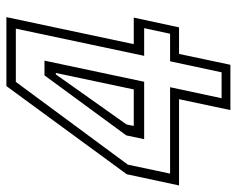

<svg xmlns="http://www.w3.org/2000/svg" viewBox="-106 -650 740 600"><g transform="rotate(-90 264.0 -350.0)"><path d="M220 0 254 -160.5H-15.5L19.5 -324L295 -700H510.5L426 -302H509L478.5 -160.5H395.5L361.5 0ZM257 -27.5H338L372.5 -188.5H458.5L476 -269.5H389.5L474.5 -670.5H308L49.5 -320.5L21.5 -188.5H291.5ZM129 -269.5 141 -325.5 328.5 -581H374.5L308.5 -269.5ZM170.5 -302H284.5L336 -545.5H331.5L175 -324.5Z"/></g></svg>

Font: Tourney Light
Style: Italic
Weight: 300
Italic angle: -12°
Version: Version 1.015